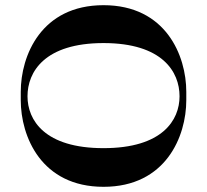

<svg xmlns="http://www.w3.org/2000/svg" viewBox="-20 -720 798 740"><path d="M698 -366C698 -506 619 -700 379 -700C139 -700 60 -506 60 -366V-334C60 -194 139 0 379 0C619 0 698 -194 698 -334ZM379 -149C152 -149 86 -257 86 -349C86 -443 152 -554 379 -554C606 -554 672 -443 672 -349C672 -257 606 -149 379 -149Z"/></svg>

Font: Space Cowgirl Bold
Style: Regular
Weight: 700
Designer: Valery Marier
Foundry: Valery Marier
Version: Version 1.000;hotconv 1.0.109;makeotfexe 2.5.65596